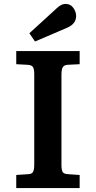

<svg xmlns="http://www.w3.org/2000/svg" viewBox="-20 -961 489 981"><path d="M63 0V-67L122 -71Q141 -71 148 -81.5Q155 -92 155 -121V-583Q155 -606 149 -617.5Q143 -629 119 -630L63 -633V-700H387V-633L327 -630Q308 -629 301 -618Q294 -607 294 -579V-118Q294 -93 300 -82.5Q306 -72 329 -71L387 -67V0ZM159 -749 130 -791 270 -919Q284 -932 294.5 -936.5Q305 -941 315 -941Q340 -941 354.5 -921Q369 -901 369 -879Q369 -838 320 -818Z"/></svg>

Font: Literata 7pt SemiBold
Style: Regular
Weight: 600
Designer: Latin by Veronika Burian and Jose Scaglione. Greek by Irene Vlachou. Cyrillic by Vera Evstafieva.
Foundry: TypeTogether
Version: Version 3.002